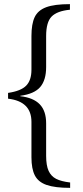

<svg xmlns="http://www.w3.org/2000/svg" viewBox="-20 -775 401 928"><path d="M132 -15V-186Q132 -285 19 -298V-326Q81 -335 106.5 -361Q132 -387 132 -438V-601Q132 -659 147.5 -692Q163 -725 203 -740Q243 -755 318 -755V-728Q256 -722 229.5 -695Q203 -668 203 -601V-451Q203 -388 174.5 -354.5Q146 -321 78 -312V-310Q141 -303 172 -271Q203 -239 203 -179V-22Q203 25 215 51Q227 77 251.5 89.5Q276 102 319 107V133Q246 133 205.5 119Q165 105 148.5 73Q132 41 132 -15Z"/></svg>

Font: TavirajRegular
Style: Regular
Weight: 400
Designer: Katatrad Team
Foundry: CadsonDemak
Version: Version 1.000